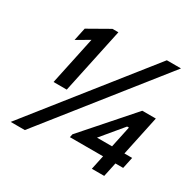

<svg xmlns="http://www.w3.org/2000/svg" viewBox="-173 -1004 1198 1183"><g transform="rotate(30 426.5 -413.0)"><path d="M132.7 -641.9 222.7 -693.9 150.1 -352.5H244.1L343 -817.5H300.7L152 -732.9ZM788.4 -817.5H687.8L44.4 -7.5H145ZM748.5 -189.5 808.6 -472.5H712.2L412.2 -131.7L407.3 -108.5H643.3L621.8 -7.5H709.8L731.3 -108.5H786.3L803.5 -189.5ZM692.8 -341.5 660.5 -189.5H553.5L680.1 -341.5Z"/></g></svg>

Font: Hussar Nova
Style: RgIta
Weight: 700
Foundry: Cannot Into Space Fonts
Version: Version 0.99